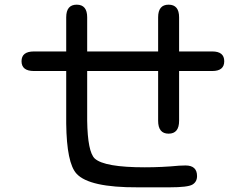

<svg xmlns="http://www.w3.org/2000/svg" viewBox="-20 -762 1040 814"><path d="M650.4 -543.9V-688.5Q650.4 -742.2 694.8 -742.2Q739.3 -742.2 739.3 -688.5V-543.9H879.9Q930.7 -543.9 930.7 -502.4Q930.7 -460.9 879.9 -460.9H739.3V-250Q739.3 -195.3 694.8 -195.3Q650.4 -195.3 650.4 -250V-460.9H349.6V-250Q351.6 -118.2 381.8 -89.8Q422.9 -52.7 593.8 -52.7Q667 -52.7 739.3 -59.6L766.6 -60.5Q815.4 -60.5 815.4 -15.6Q815.4 8.8 795.9 20.5Q776.4 32.2 698.2 32.2H564.5Q358.4 33.2 304.7 -25.4Q262.7 -70.3 260.7 -238.3V-460.9H124Q71.3 -460.9 71.3 -502.4Q71.3 -543.9 124 -543.9H260.7V-688.5Q260.7 -742.2 305.2 -742.2Q349.6 -742.2 349.6 -688.5V-543.9H650.4Z"/></svg>

Font: jf-openhuninn-1.0
Style: Regular
Weight: 400
Designer: [Kosugi Maru]
      Designed by Motoya company      

      [Varela Round]
      Joe Prince(Latin component); Avraham Co
Foundry: justfont CO.,LTD.
Version: 1.0